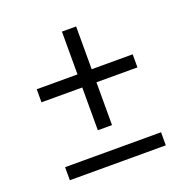

<svg xmlns="http://www.w3.org/2000/svg" viewBox="-110 -700 781 801"><g transform="rotate(-20 280.0 -300.0)"><path d="M248 -597H311V-159H248ZM493 -407V-349H67V-407ZM493 -61V-3H67V-61Z"/></g></svg>

Font: Roboto Serif Light
Style: Regular
Weight: 300
Designer: Greg Gazdowicz
Foundry: Commercial Type
Version: Version 1.008